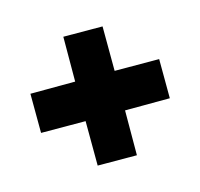

<svg xmlns="http://www.w3.org/2000/svg" viewBox="-119 -835 876 840"><g transform="rotate(30 319.0 -415.0)"><path d="M176 -146 319 -288 462 -146 588 -271 445 -415 588 -559 462 -684 319 -542 176 -684 50 -559 193 -415 50 -271Z"/></g></svg>

Font: Spartan Black
Style: Regular
Weight: 900
Designer: Matt Bailey, Mirko Velimirovic
Foundry: Matt Bailey
Version: Version 1.003; ttfautohint (v1.8.3)